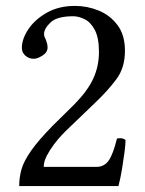

<svg xmlns="http://www.w3.org/2000/svg" viewBox="-20 -630 490 650"><path d="M54 -468Q54 -498 76 -531Q98 -564 138.5 -587Q179 -610 234 -610Q275 -610 313.5 -594.5Q352 -579 377.5 -545.5Q403 -512 403 -458Q403 -401 374.5 -362.5Q346 -324 303 -283L202 -186Q200 -184 188.5 -172Q177 -160 163 -141.5Q149 -123 138.5 -103Q128 -83 128 -65H306Q333 -65 348 -86.5Q363 -108 376 -161Q395 -165 405 -156Q405 -141 401.5 -114.5Q398 -88 393 -57.5Q388 -27 381 0H45Q45 -30 53 -57.5Q61 -85 85.5 -120Q110 -155 159 -205L233 -278Q277 -323 296 -364.5Q315 -406 315 -454Q315 -502 301 -528.5Q287 -555 266.5 -565Q246 -575 228 -575Q173 -575 151 -554Q129 -533 129 -514Q129 -508 132.5 -501.5Q136 -495 137 -490Q139 -485 140 -480Q141 -475 141 -469Q141 -453 124 -442Q107 -431 94 -431Q78 -431 66 -441.5Q54 -452 54 -468Z"/></svg>

Font: Triodion
Style: Regular
Weight: 400
Version: Version 1.201; ttfautohint (v1.8.4.7-5d5b)